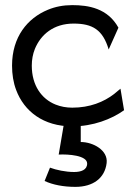

<svg xmlns="http://www.w3.org/2000/svg" viewBox="-20 -482 530 749"><path d="M396 154C402 104 343 72 295 72V3H229L209 121C246 119 320 124 320 156C320 181 296 189 269 189C236 189 199 181 175 172L154 224C186 239 228 247 274 247C343 247 389 213 396 154ZM404 -289 442 -374C400 -450 325 -462 262 -462C227 -462 196 -456 167 -444C87 -411 27 -338 27 -226C27 -192 32 -160 43 -131C74 -48 149 11 262 11C343 11 415 -17 464 -52L450 -136L426 -116C385 -84 330 -62 262 -62C239 -62 217 -66 197 -74C142 -96 104 -149 104 -226C104 -249 108 -271 116 -291C139 -347 189 -390 267 -390C341 -390 381 -366 404 -289Z"/></svg>

Font: Charger
Style: Regular
Weight: 400
Designer: Jasper
Foundry: Cannot Into Space Fonts
Version: Version 0.98